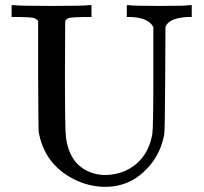

<svg xmlns="http://www.w3.org/2000/svg" viewBox="-20 -703 790 745"><path d="M128 -622Q118 -632 108.5 -634Q99 -636 58 -637H25V-683H36Q53 -680 180 -680Q307 -680 324 -683H335V-637H302Q261 -636 250.5 -634Q240 -632 233 -622L232 -418Q232 -194 236 -169Q245 -104 280 -67Q325 -24 389 -24Q406 -24 422 -27Q482 -38 521 -78.5Q560 -119 571 -183Q575 -206 575 -410V-598Q556 -634 489 -637H472V-683H481Q494 -680 598 -680Q702 -680 715 -683H724V-637H707Q634 -633 622 -598L621 -399Q620 -194 617 -180Q617 -179 615 -171Q598 -91 536 -34.5Q474 22 389 22Q324 22 264 -9Q152 -67 130 -192Q129 -201 128 -412Z"/></svg>

Font: MathJax_Main
Style: Regular
Weight: 400
Version: Version 1.1